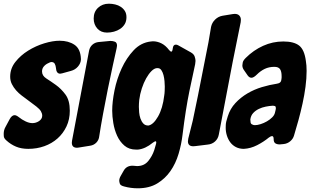

<svg xmlns="http://www.w3.org/2000/svg" viewBox="-42 -797 1686 1037"><path d="M260 -431Q259 -442 254 -452Q249 -462 235 -462Q230 -462 219 -456Q205 -450 195 -438.5Q185 -427 185 -411Q185 -388 208.5 -373Q232 -358 260 -338Q288 -318 311.5 -286.5Q335 -255 335 -199Q335 -152 317 -114Q299 -76 268.5 -49Q238 -22 197.5 -7.5Q157 7 111 7Q73 7 44.5 -5Q16 -17 -7 -38Q-21 -50 -21.5 -61.5Q-22 -73 -22 -74Q-22 -95 -12 -112L10 -153Q22 -175 37 -175Q46 -175 60 -164Q76 -151 96 -141.5Q116 -132 133 -132Q152 -132 169 -143Q186 -155 186 -172Q186 -184 179 -196Q172 -208 154 -222L106 -258Q91 -269 74.5 -281.5Q58 -294 44.5 -309.5Q31 -325 22 -343Q13 -361 13 -383Q13 -427 41 -462.5Q69 -498 110 -523.5Q151 -549 197 -563Q243 -577 280 -577Q328 -577 360.5 -555Q393 -533 395 -479V-475Q394 -455 379 -437.5Q364 -420 341 -414L294 -401Q286 -399 283 -399Q262 -399 260 -431Z M641 -704Q641 -682 631.5 -666.5Q622 -651 607 -641Q592 -631 573.5 -626Q555 -621 536 -621Q503 -621 483.5 -643Q464 -665 464 -697Q464 -733 487.5 -755Q511 -777 546 -777Q563 -777 580 -773Q597 -769 610.5 -760Q624 -751 632.5 -737.5Q641 -724 641 -704ZM554 -576Q568 -576 579 -571.5Q590 -567 590 -550Q590 -547 588 -537Q580 -501 567 -442Q554 -383 540.5 -316Q527 -249 514.5 -181.5Q502 -114 494 -61Q492 -41 478.5 -27Q465 -13 445 -10L383 0Q380 1 374 1Q346 1 346 -26Q346 -33 347 -37L439 -523Q443 -543 457 -555.5Q471 -568 491 -570Z M1012 -450Q1001 -402 981 -305Q961 -208 944 -70Q938 -18 922.5 34Q907 86 878.5 127Q850 168 807 194Q764 220 702 220Q664 220 628 210Q608 205 605 194.5Q602 184 602 179Q602 167 610 153L626 125Q641 98 674 98Q682 98 687 99Q691 100 698 100Q736 100 758 73.5Q780 47 791 14L800 -17Q801 -21 801.5 -23.5Q802 -26 802 -28Q802 -34 798 -34Q794 -34 783 -26Q743 7 703 11H693Q655 11 630 -10.5Q605 -32 590.5 -64Q576 -96 570 -132.5Q564 -169 564 -199Q564 -247 576.5 -309Q589 -371 615 -427.5Q641 -484 680 -525.5Q719 -567 773 -573Q777 -574 784 -574Q807 -574 829.5 -563Q852 -552 871 -527Q879 -518 883 -518Q889 -518 891 -535Q893 -556 908 -556Q914 -556 921 -552L989 -514Q1005 -505 1009.5 -491.5Q1014 -478 1014 -468Q1014 -462 1012 -450ZM759 -119Q786 -123 811.5 -167.5Q837 -212 845 -281Q847 -292 847.5 -307.5Q848 -323 848 -330Q848 -342 846.5 -359Q845 -376 841 -391.5Q837 -407 829.5 -418Q822 -429 810 -429H805Q791 -428 776 -413Q761 -398 747.5 -374Q734 -350 724 -319.5Q714 -289 710 -257Q709 -247 708.5 -237.5Q708 -228 708 -220Q708 -208 709.5 -190.5Q711 -173 716.5 -157Q722 -141 732 -130Q742 -119 759 -119Z M1215 -721Q1219 -722 1226 -722Q1242 -722 1250.5 -713Q1259 -704 1259 -690Q1259 -682 1258 -677L1215 -464L1140 -71Q1136 -48 1119.5 -33Q1103 -18 1079 -16L1014 -8Q1010 -7 1002 -7Q973 -7 973 -34Q973 -39 975 -49L999 -145L1027 -280L1084 -569L1098 -652Q1103 -675 1120 -691.5Q1137 -708 1160 -712Z M1285 -484Q1327 -526 1379 -549.5Q1431 -573 1488 -573Q1545 -573 1573.5 -551Q1602 -529 1610 -468Q1614 -445 1614 -414Q1614 -373 1608 -328Q1602 -283 1592 -237.5Q1582 -192 1570 -148Q1558 -104 1546 -65Q1541 -47 1525.5 -34Q1510 -21 1490 -19L1469 -17Q1454 -17 1445 -23Q1436 -29 1436 -46Q1436 -62 1427 -62Q1421 -62 1410 -54Q1382 -31 1347 -13Q1312 5 1275 7Q1251 7 1232.5 -2.5Q1214 -12 1202 -28Q1190 -44 1183.5 -64.5Q1177 -85 1177 -107Q1177 -108 1177.5 -123Q1178 -138 1188 -168Q1201 -210 1229.5 -240.5Q1258 -271 1294.5 -292.5Q1331 -314 1372.5 -326.5Q1414 -339 1454 -345Q1477 -348 1478 -369Q1479 -374 1479 -378Q1479 -382 1479 -386Q1479 -411 1470.5 -423.5Q1462 -436 1440 -436Q1411 -436 1388 -425Q1365 -414 1345 -394Q1328 -377 1316 -377Q1305 -377 1296 -389L1276 -418Q1267 -430 1267 -444Q1267 -448 1269 -459Q1271 -470 1285 -484ZM1447 -205Q1448 -208 1448 -213Q1448 -222 1443 -224Q1438 -226 1430 -226Q1413 -225 1393 -221Q1373 -217 1355.5 -208.5Q1338 -200 1325.5 -186.5Q1313 -173 1310 -152Q1310 -144 1311.5 -135.5Q1313 -127 1322 -124Q1327 -121 1335 -121Q1348 -121 1365.5 -126.5Q1383 -132 1399.5 -141.5Q1416 -151 1428 -163Q1440 -175 1443 -188Z"/></svg>

Font: Bangerz 2
Style: Regular
Weight: 400
Designer: vernon adams
Foundry: Vernon Adams
Version: Version 2.10;December 28, 2023;FontCreator 13.0.0.2683 64-bi